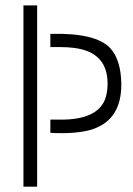

<svg xmlns="http://www.w3.org/2000/svg" viewBox="-20 -704 503 724"><path d="M68.4 0V-683.6H120.1V0ZM169.9 -203.1V-252.9H210.9Q345.7 -252.9 376 -329.1Q385.7 -355.5 385.7 -388.7Q385.7 -507.8 258.8 -523.4Q236.3 -526.4 209 -526.4H169.9V-576.2Q341.8 -581.1 396.5 -521.5Q435.5 -478.5 437.5 -389.6Q439.5 -246.1 316.4 -212.9Q258.8 -198.2 169.9 -203.1Z"/></svg>

Font: Post No Bills Colombo
Style: Regular
Weight: 500
Designer: Kosala Senevirathne, Siva Puranthara, Lasantha Premarathna, Tharique Azeez
Foundry: Mooniak
Version: Version 1.220 ; ttfautohint (v1.5)